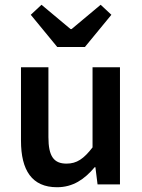

<svg xmlns="http://www.w3.org/2000/svg" viewBox="-20 -773 596 805"><path d="M68 -491V-183C68 -59 114 12 219 12C286 12 334 -21 377 -72H380L389 0H483V-491H368V-155C331 -107 302 -87 259 -87C206 -87 183 -117 183 -198V-491ZM220 -576H336L447 -711L402 -753L280 -651H276L154 -753L109 -711Z"/></svg>

Font: DAIFUKU Sans Semibold
Style: Regular
Weight: 600
Designer: Original font ‘Source Sans 3’ : Paul D. Hunt
Foundry: Daifuku
Version: Version 1.000